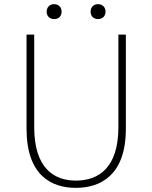

<svg xmlns="http://www.w3.org/2000/svg" viewBox="-20 -893 734 926"><path d="M346 13C464 13 587 -47 587 -272V-726H551V-280C551 -81 453 -22 346 -22C241 -22 145 -81 145 -280V-726H108V-272C108 -47 228 13 346 13ZM241 -801C262 -801 277 -814 277 -837C277 -859 262 -873 241 -873C221 -873 205 -859 205 -837C205 -814 221 -801 241 -801ZM453 -801C473 -801 489 -814 489 -837C489 -859 473 -873 453 -873C432 -873 417 -859 417 -837C417 -814 432 -801 453 -801Z"/></svg>

Font: Noto Sans CJK Thin
Style: Regular
Weight: 100
Designer: Ryoko NISHIZUKA (kana & ideographs); Paul D. Hunt (Latin, Greek & Cyrillic); Wenlong ZHANG (bopomofo); Sandoll Communica
Foundry: Adobe Systems Incorporated
Version: Version 1.000;PS 1;hotconv 1.0.78;makeotf.lib2.5.61930